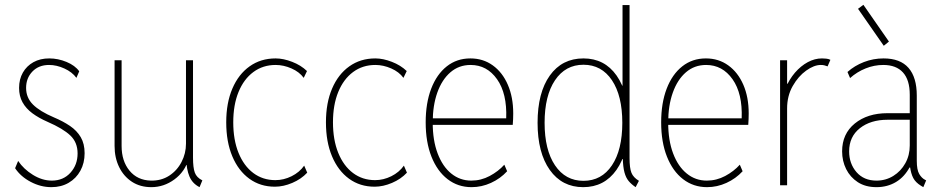

<svg xmlns="http://www.w3.org/2000/svg" viewBox="-20 -773 3940 801"><path d="M194.3 7.8Q149.9 7.8 108.2 -14.2Q66.4 -36.1 43 -71.3L55.7 -101.6Q78.6 -67.4 117.4 -43.5Q156.2 -19.5 196.3 -19.5Q244.1 -19.5 273.9 -52.5Q303.7 -85.4 303.7 -132.8Q303.7 -179.2 273.2 -208Q242.7 -236.8 178.7 -264.6Q141.6 -280.8 115 -300.5Q88.4 -320.3 74 -346.2Q59.6 -372.1 59.6 -406.2Q59.6 -442.4 75.4 -470.2Q91.3 -498 119.6 -513.7Q147.9 -529.3 185.5 -529.3Q222.2 -529.3 257.6 -514.6Q293 -500 310.5 -475.6L298.8 -448.2Q280.8 -472.7 248.5 -487.3Q216.3 -502 184.6 -502Q141.6 -502 115.2 -474.6Q88.9 -447.3 88.9 -406.2Q88.9 -365.2 117.7 -336.7Q146.5 -308.1 205.1 -283.2Q243.2 -267.1 272 -247.6Q300.8 -228 316.9 -200.7Q333 -173.3 333 -133.8Q333 -92.8 315.4 -60.8Q297.9 -28.8 266.6 -10.5Q235.4 7.8 194.3 7.8Z M611.3 7.8Q564.9 7.8 530.5 -14.6Q496.1 -37.1 477.1 -75.9Q458 -114.7 458 -164.1V-521.5H487.3V-164.1Q487.3 -101.1 520.3 -61Q553.2 -21 609.4 -19.5Q652.8 -18.6 685.8 -40Q718.8 -61.5 737.3 -97.2Q755.9 -132.8 755.9 -173.8V-521.5H785.2V-115.2Q785.2 -73.7 792.7 -53Q800.3 -32.2 824.2 -20.5L812.5 7.8Q782.7 -7.3 770.3 -36.9Q757.8 -66.4 756.8 -112.3L770.5 -85H746.1L766.6 -109.4Q751.5 -56.6 707.5 -24.4Q663.6 7.8 611.3 7.8Z M1127 5.9Q1065.9 5.9 1020.3 -27.3Q974.6 -60.5 949.2 -120.8Q923.8 -181.2 923.8 -262.7Q923.8 -343.8 949.5 -403.6Q975.1 -463.4 1021.5 -496.3Q1067.9 -529.3 1129.9 -529.3Q1162.1 -529.3 1198.7 -515.1Q1235.4 -501 1260.7 -476.6L1247.1 -448.2Q1229 -473.1 1196 -487.5Q1163.1 -502 1129.9 -502Q1076.7 -502 1036.9 -472.4Q997.1 -442.9 975.1 -389.2Q953.1 -335.4 953.1 -262.7Q953.1 -189.5 975.1 -135.3Q997.1 -81.1 1036.6 -51.3Q1076.2 -21.5 1128.9 -21.5Q1163.6 -21.5 1196.5 -37.8Q1229.5 -54.2 1249 -82L1261.7 -52.7Q1236.8 -25.9 1199.5 -10Q1162.1 5.9 1127 5.9Z M1543 5.9Q1481.9 5.9 1436.3 -27.3Q1390.6 -60.5 1365.2 -120.8Q1339.8 -181.2 1339.8 -262.7Q1339.8 -343.8 1365.5 -403.6Q1391.1 -463.4 1437.5 -496.3Q1483.9 -529.3 1545.9 -529.3Q1578.1 -529.3 1614.7 -515.1Q1651.4 -501 1676.8 -476.6L1663.1 -448.2Q1645 -473.1 1612.1 -487.5Q1579.1 -502 1545.9 -502Q1492.7 -502 1452.9 -472.4Q1413.1 -442.9 1391.1 -389.2Q1369.1 -335.4 1369.1 -262.7Q1369.1 -189.5 1391.1 -135.3Q1413.1 -81.1 1452.6 -51.3Q1492.2 -21.5 1544.9 -21.5Q1579.6 -21.5 1612.5 -37.8Q1645.5 -54.2 1665 -82L1677.7 -52.7Q1652.8 -25.9 1615.5 -10Q1578.1 5.9 1543 5.9Z M1947.3 7.8Q1890.6 7.8 1847.4 -25.4Q1804.2 -58.6 1780 -119.4Q1755.9 -180.2 1755.9 -262.7Q1755.9 -342.8 1778.8 -402.8Q1801.8 -462.9 1843.8 -496.1Q1885.7 -529.3 1942.4 -529.3Q1995.6 -529.3 2035.9 -500.2Q2076.2 -471.2 2098.6 -419.4Q2121.1 -367.7 2121.1 -299.8Q2121.1 -288.1 2120.6 -275.9Q2120.1 -263.7 2119.1 -252H1779.3V-279.3H2091.8Q2095.7 -382.8 2053.7 -442.4Q2011.7 -502 1943.4 -502Q1894.5 -502 1859.1 -471.4Q1823.7 -440.9 1804.4 -386.7Q1785.2 -332.5 1785.2 -261.7Q1785.2 -187.5 1805.7 -133.1Q1826.2 -78.6 1862.5 -49.1Q1898.9 -19.5 1946.3 -19.5Q1986.8 -19.5 2022.9 -38.8Q2059.1 -58.1 2084 -85.9L2095.7 -58.6Q2067.4 -27.8 2028.3 -10Q1989.3 7.8 1947.3 7.8Z M2631.8 7.8Q2614.3 -3.9 2602.8 -17.6Q2591.3 -31.2 2585.2 -53.7Q2579.1 -76.2 2578.1 -114.3L2583 -109.4H2568.4L2583 -143.6V-369.1L2567.4 -416H2577.1V-752H2606.4V-113.3Q2606.4 -71.8 2614.3 -52.2Q2622.1 -32.7 2645.5 -18.6ZM2413.1 7.8Q2324.7 7.8 2273.7 -64Q2222.7 -135.7 2222.7 -260.7Q2222.7 -386.2 2273.7 -457.8Q2324.7 -529.3 2414.1 -529.3Q2502 -529.3 2552.2 -458Q2602.5 -386.7 2602.5 -262.7Q2602.5 -136.2 2551.8 -64.2Q2501 7.8 2413.1 7.8ZM2414.1 -18.6Q2489.7 -18.6 2533 -83.3Q2576.2 -147.9 2576.2 -260.7Q2576.2 -373.5 2533 -438.2Q2489.7 -502.9 2414.1 -502.9Q2338.9 -502.9 2295.4 -438.2Q2252 -373.5 2252 -260.7Q2252 -147.9 2295.4 -83.3Q2338.9 -18.6 2414.1 -18.6Z M2929.7 7.8Q2873 7.8 2829.8 -25.4Q2786.6 -58.6 2762.5 -119.4Q2738.3 -180.2 2738.3 -262.7Q2738.3 -342.8 2761.2 -402.8Q2784.2 -462.9 2826.2 -496.1Q2868.2 -529.3 2924.8 -529.3Q2978 -529.3 3018.3 -500.2Q3058.6 -471.2 3081.1 -419.4Q3103.5 -367.7 3103.5 -299.8Q3103.5 -288.1 3103 -275.9Q3102.5 -263.7 3101.6 -252H2761.7V-279.3H3074.2Q3078.1 -382.8 3036.1 -442.4Q2994.1 -502 2925.8 -502Q2877 -502 2841.6 -471.4Q2806.2 -440.9 2786.9 -386.7Q2767.6 -332.5 2767.6 -261.7Q2767.6 -187.5 2788.1 -133.1Q2808.6 -78.6 2845 -49.1Q2881.3 -19.5 2928.7 -19.5Q2969.2 -19.5 3005.4 -38.8Q3041.5 -58.1 3066.4 -85.9L3078.1 -58.6Q3049.8 -27.8 3010.7 -10Q2971.7 7.8 2929.7 7.8Z M3234.4 0V-521.5H3263.7V-423.8H3274.4L3256.8 -404.3Q3272.5 -441.9 3296.6 -470Q3320.8 -498 3349.9 -513.7Q3378.9 -529.3 3409.2 -529.3Q3417.5 -529.3 3427.2 -528.3Q3437 -527.3 3444.3 -523.4L3432.6 -496.1Q3424.8 -499 3418.7 -500.5Q3412.6 -502 3404.3 -502Q3376 -502 3343.3 -478.5Q3310.5 -455.1 3287.1 -414.1Q3263.7 -373 3263.7 -320.3V0Z M3636.7 7.8Q3590.8 7.8 3558.8 -12.9Q3526.9 -33.7 3510 -67.6Q3493.2 -101.6 3493.2 -141.6Q3493.2 -214.8 3546.1 -257.8Q3599.1 -300.8 3682.6 -300.8H3785.2V-273.4H3682.6Q3611.8 -273.4 3567.1 -238Q3522.5 -202.6 3522.5 -141.6Q3522.5 -90.3 3553.2 -54.9Q3584 -19.5 3636.7 -19.5Q3675.3 -19.5 3706.8 -39.1Q3738.3 -58.6 3756.8 -91.8Q3775.4 -125 3775.4 -166V-274.4V-279.3V-377.9Q3775.4 -439.5 3747.1 -470.7Q3718.8 -502 3665 -502Q3627 -502 3591.1 -487.5Q3555.2 -473.1 3526.4 -447.3L3515.6 -472.7Q3544.9 -499 3584.2 -514.2Q3623.5 -529.3 3666 -529.3Q3735.8 -529.3 3770.3 -489.7Q3804.7 -450.2 3804.7 -374V-102.5Q3804.7 -64.5 3814.9 -47.1Q3825.2 -29.8 3839.8 -22.5L3843.8 -20.5L3832 7.8L3822.3 2Q3799.8 -11.7 3790 -30.3Q3780.3 -48.8 3776.4 -78.1L3780.3 -74.2H3768.6L3776.4 -78.1Q3754.4 -35.6 3718.3 -13.9Q3682.1 7.8 3636.7 7.8ZM3667 -582 3559.6 -736.3 3582 -752.9 3688.5 -599.6Z"/></svg>

Font: Reddit Sans Condensed ExtraLight
Style: Regular
Weight: 250
Version: Version 1.014